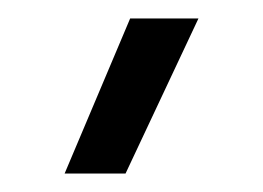

<svg xmlns="http://www.w3.org/2000/svg" viewBox="-20 -710 285 208"><path d="M50 -522 121 -690H195L116 -522Z"/></svg>

Font: Kanit Light
Style: Regular
Weight: 300
Designer: Katatrad Team
Foundry: CadsonDemak
Version: Version 2.000; ttfautohint (v1.8.3)